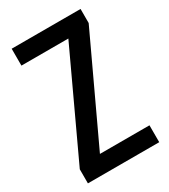

<svg xmlns="http://www.w3.org/2000/svg" viewBox="-177 -800 781 886"><g transform="rotate(-30 213.0 -357.0)"><path d="M405 0H25V-75L281 -624H31V-714H398V-639L141 -90H405Z"/></g></svg>

Font: Noto Sans Bengali Condensed Medium
Style: Regular
Weight: 500
Width: 3
Designer: Jelle Bosma - Monotype Design Team
Foundry: Monotype Imaging Inc.
Version: Version 2.003